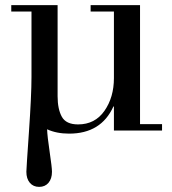

<svg xmlns="http://www.w3.org/2000/svg" viewBox="-20 -510 670 750"><path d="M425 0V-94H423Q375 12 250 12Q201 12 164 -5Q165 23 174 83.5Q183 144 183 161Q183 188 169.5 204Q156 220 133 220Q110 220 96.5 204Q83 188 83 161Q83 150 93 6Q103 -138 103 -209V-465H24V-490H205V-134Q205 -84 221.5 -54Q238 -24 285 -24Q351 -24 388 -77Q425 -130 425 -205V-465H334V-490H527V-25H613V0Z"/></svg>

Font: Justus
Style: Oldstyle
Weight: 500
Version: Version 001.000